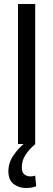

<svg xmlns="http://www.w3.org/2000/svg" viewBox="-20 -720 267 960"><path d="M70 0V-700H156V0ZM110 220Q74 220 48 200Q22 180 22 136Q22 94 47.5 56.5Q73 19 110 -10L157 0Q126 26 107.5 54.5Q89 83 89 116Q89 142 102 152Q115 162 132 162Q146 162 156 158L161 211Q142 220 110 220Z"/></svg>

Font: Georama
Style: Regular
Weight: 400
Designer: Jean-Baptiste Levee
Foundry: Production Type
Version: Version 1.000